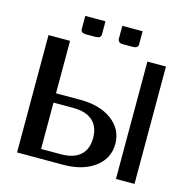

<svg xmlns="http://www.w3.org/2000/svg" viewBox="-112 -889 991 1000"><g transform="rotate(15 383.0 -389.5)"><path d="M335 -708Q335 -687 306.2 -687H254.9Q226.1 -687 226.1 -708V-778.8H335ZM535.2 -708Q535.2 -687 505.9 -687H455.1Q438.5 -687 432.1 -693.6Q425.8 -700.2 425.8 -708V-778.8H535.2ZM183.1 -49.8H289.1Q357.9 -49.8 394 -81.8Q430.2 -113.8 430.2 -174.8Q430.2 -235.8 394 -267.8Q357.9 -299.8 289.1 -299.8H183.1ZM66.9 -632.8H183.1V-350.1H314Q420.4 -350.1 485.1 -301.8Q549.8 -253.4 549.8 -174.8Q549.8 -96.2 485.1 -48.1Q420.4 0 314 0H66.9ZM600.1 0V-632.8H700.2V0Z"/></g></svg>

Font: Resagokr
Style: Bold
Weight: 600
Designer: gluk
Foundry: gluk
Version: Version 0.95